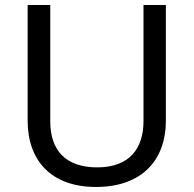

<svg xmlns="http://www.w3.org/2000/svg" viewBox="-20 -734 771 764"><path d="M640 -252V-714H551V-252C551 -144 496 -68 367 -68C242 -68 180 -135 180 -251V-714H90V-254C90 -95 184 10 362 10C551 10 640 -104 640 -252Z"/></svg>

Font: Noto Sans Gurmukhi UI
Style: Regular
Weight: 400
Designer: Jelle Bosma - Monotype Design Team
Foundry: Monotype Imaging Inc.
Version: Version 2.004